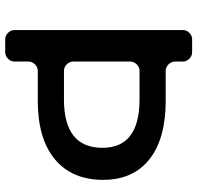

<svg xmlns="http://www.w3.org/2000/svg" viewBox="-30 -710 740 719"><g transform="rotate(90 339.5 -350.0)"><path d="M210 -636Q210 -622 220.5 -611.5Q231 -601 245 -601H357Q499 -601 576 -540Q653 -479 653 -367Q653 -250 576 -186Q499 -122 357 -122H245Q231 -122 220.5 -111.5Q210 -101 210 -87V-35Q210 -21 199.5 -10.5Q189 0 175 0H127Q113 0 102.5 -10.5Q92 -21 92 -35V-665Q92 -679 102.5 -689.5Q113 -700 127 -700H175Q189 -700 199.5 -689.5Q210 -679 210 -665ZM210 -255Q210 -241 220.5 -230.5Q231 -220 245 -220H352Q533 -220 533 -364Q533 -503 352 -503H245Q231 -503 220.5 -492.5Q210 -482 210 -468Z"/></g></svg>

Font: Trueno
Style: Round
Weight: 400
Designer: Julieta Ulanovsky, Jasper
Foundry: Julieta Ulanovsky, Cannot Into Space Fonts
Version: Version 3.001